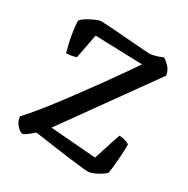

<svg xmlns="http://www.w3.org/2000/svg" viewBox="-162 -860 982 1004"><g transform="rotate(30 329.0 -358.0)"><path d="M104 0Q95 0 81.5 -10.5Q68 -21 58 -38Q48 -55 48 -73Q85 -113 128.5 -167.5Q172 -222 222 -289Q272 -356 328 -433Q360 -478 394.5 -526.5Q429 -575 464 -627L179 -636L151 -490Q144 -487 128 -483Q112 -479 91 -479Q84 -504 77 -535Q70 -566 65.5 -598.5Q61 -631 60 -658Q68 -669 83.5 -679Q99 -689 116 -697.5Q133 -706 147 -711Q161 -716 167 -716Q175 -716 206 -714Q237 -712 279 -709Q321 -706 362.5 -702.5Q404 -699 434.5 -697Q465 -695 471 -695Q480 -695 494 -698.5Q508 -702 522.5 -707Q537 -712 546 -716Q562 -707 580.5 -687.5Q599 -668 603 -639L220 -104L495 -82L548 -245Q569 -245 586 -239Q603 -233 610 -228Q610 -198 608 -164.5Q606 -131 603 -100.5Q600 -70 596 -48Q586 -39 573.5 -30.5Q561 -22 547 -15Q533 -8 521 -4Q509 0 500 0Q486 0 450.5 -4Q415 -8 371 -13.5Q327 -19 283 -25.5Q239 -32 206.5 -36.5Q174 -41 164 -42Q152 -31 140 -21.5Q128 -12 118.5 -6Q109 0 104 0Z"/></g></svg>

Font: Texturina Medium
Style: Regular
Weight: 500
Designer: Guillermo Torres Carreño
Foundry: Omnibus-Type
Version: Version 1.003